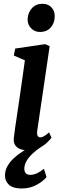

<svg xmlns="http://www.w3.org/2000/svg" viewBox="-20 -806 346 1042"><path d="M133 10Q106.5 10 88 2.2Q69.5 -5.5 61 -20.5Q52.5 -35.5 55 -56.5Q57 -78 62 -111.2Q67 -144.5 73.2 -186.8Q79.5 -229 86.5 -277Q93.5 -325 100.8 -376.2Q108 -427.5 115 -478.5L55 -504.5L62.5 -542.5L225.5 -566.5L249.5 -555L182 -96.5Q179.5 -78.5 184 -69.5Q188.5 -60.5 198 -60.5Q207.5 -60.5 218.5 -66.5Q229.5 -72.5 246.5 -87.5L259.5 -58.5Q254 -51 237.8 -34.5Q221.5 -18 195 -4Q168.5 10 133 10ZM196 -632.5Q168 -632.5 148.5 -653Q129 -673.5 130 -702.5Q131.5 -737.5 153.2 -761.5Q175 -785.5 210.5 -785.5Q241.5 -785.5 259.5 -765.8Q277.5 -746 277 -718.5Q277 -682 255.8 -657.2Q234.5 -632.5 196 -632.5ZM96.5 217Q49 216.5 28 196.2Q7 176 7 147Q7 119.5 20.5 95.5Q34 71.5 56 51.5Q78 31.5 103.8 15.2Q129.5 -1 154.5 -13.5L179 -25L205 -10Q177.5 8 156.5 27.8Q135.5 47.5 124 67.8Q112.5 88 112 108.5Q112 127 120.8 135Q129.5 143 145 143Q162.5 143 181.5 134Q200.5 125 218.5 110L232.5 155Q215 177 179 197Q143 217 96.5 217Z"/></svg>

Font: Merriweather 20pt SemiBold
Style: Italic
Weight: 600
Italic angle: -7.8°
Version: Version 2.101